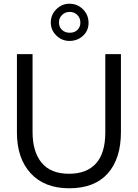

<svg xmlns="http://www.w3.org/2000/svg" viewBox="-20 -997 742 1032"><path d="M352 15Q488 15 559 -64.5Q630 -144 630 -287V-706H546V-285Q546 -174 496 -118.5Q446 -63 351 -63Q253 -63 204 -122Q155 -181 155 -288V-706H71V-284Q71 -146 145 -65.5Q219 15 352 15ZM456 -874Q456 -917 426 -947Q396 -977 353 -977Q313 -977 283 -947.5Q253 -918 253 -876Q253 -835 283 -806Q313 -777 353 -777Q396 -777 426 -804.5Q456 -832 456 -874ZM412 -876Q412 -852 396.5 -836.5Q381 -821 355 -821Q330 -821 313.5 -836Q297 -851 297 -877Q297 -900 313.5 -916.5Q330 -933 355 -933Q379 -933 395.5 -916.5Q412 -900 412 -876Z"/></svg>

Font: Geom Light
Style: Regular
Weight: 300
Version: Version 1.102